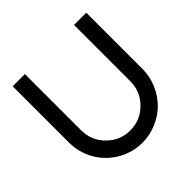

<svg xmlns="http://www.w3.org/2000/svg" viewBox="-180 -859 1030 1030"><g transform="rotate(-45 335.0 -343.5)"><path d="M56.2 -269.5V-696.8H148.9V-269.5Q148.9 -192.4 203.6 -137.7Q258.3 -83 335.4 -83Q412.1 -83 466.8 -137.7Q521.5 -192.4 521.5 -269.5V-696.8H614.3V-269.5Q614.3 -212.9 592 -161.1Q569.8 -109.4 532.5 -72Q495.1 -34.7 443.6 -12.5Q392.1 9.8 335.4 9.8Q259.8 9.8 195.3 -27.6Q130.9 -64.9 93.5 -129.4Q56.2 -193.8 56.2 -269.5Z"/></g></svg>

Font: Basically A Sans Serif Medium
Style: Regular
Weight: 500
Designer: Hyung-Suk Kim
Foundry: Mental Design
Version: 1.000